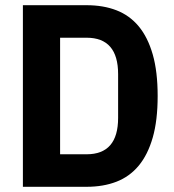

<svg xmlns="http://www.w3.org/2000/svg" viewBox="-20 -718 670 738"><path d="M68 -698H313Q377 -698 427.5 -678.5Q478 -659 513 -617Q548 -575 567 -509Q586 -443 586 -349Q586 -255 567 -189Q548 -123 513 -81Q478 -39 427.5 -19.5Q377 0 313 0H68ZM313 -125Q434 -125 434 -265V-433Q434 -573 313 -573H211V-125Z"/></svg>

Font: IBM Plex Sans Cond
Style: Bold
Weight: 700
Width: 3
Designer: Mike Abbink, Paul van der Laan, Pieter van Rosmalen
Foundry: Bold Monday
Version: Version 1.3